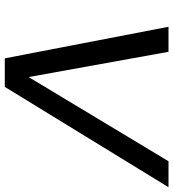

<svg xmlns="http://www.w3.org/2000/svg" viewBox="20 -760 740 821"><g transform="rotate(90 390.5 -350.0)"><path d="M230 0 95 -700H202L310 -102L670 -700H781L352 0Z"/></g></svg>

Font: Red Hat Display Medium
Style: Italic
Weight: 500
Italic angle: -12°
Designer: Pentagram / MCKL
Foundry: Pentagram / MCKL
Version: Version 1.003; Red Hat Display Medium Italic